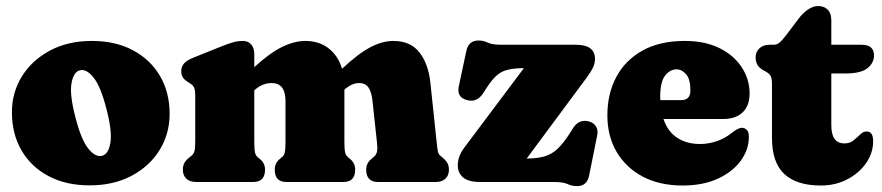

<svg xmlns="http://www.w3.org/2000/svg" viewBox="-20 -618 2996 652"><path d="M292 -479Q372 -479 431.2 -447.5Q490.5 -416 523.2 -360.2Q556 -304.5 556 -231.5Q556 -163.5 522 -108.5Q488 -53.5 426.8 -21Q365.5 11.5 284.5 11.5Q204.5 11.5 145.2 -19.8Q86 -51 53.2 -107Q20.5 -163 20.5 -237Q20.5 -304 54.5 -358.8Q88.5 -413.5 149.5 -446.2Q210.5 -479 292 -479ZM327 -89Q349 -95 355 -134.5Q361 -174 341.5 -248Q322 -324.5 297.5 -355Q273 -385.5 250.5 -379Q229.5 -373.5 222.8 -335Q216 -296.5 236 -220Q255.5 -143.5 280 -113.2Q304.5 -83 327 -89Z M843.5 -435.5V-390Q897 -439 938.8 -459Q980.5 -479 1016.5 -479Q1063.5 -479 1096 -453.8Q1128.5 -428.5 1141.5 -384.5Q1196.5 -436 1237.5 -457.5Q1278.5 -479 1315.5 -479Q1374 -479 1404.2 -440.2Q1434.5 -401.5 1441.5 -337.5L1462.5 -138Q1465 -113 1467 -103.8Q1469 -94.5 1475 -89.5L1481 -84.5Q1492 -75.5 1498.2 -66Q1504.5 -56.5 1504.5 -42Q1504.5 -22 1492.5 -11Q1480.5 0 1460 0H1263.5Q1223.5 0 1223.5 -42Q1223.5 -64 1241.5 -78.5L1248.5 -84.5Q1255.5 -89.5 1259.2 -99.5Q1263 -109.5 1260 -135.5L1245 -274.5Q1242 -305 1231.5 -320.5Q1221 -336 1199.5 -336Q1175 -336 1149.5 -313.5V-138Q1149.5 -110.5 1152 -100.2Q1154.5 -90 1161.5 -84.5L1168.5 -78.5Q1186 -64.5 1186 -42Q1186 0 1146.5 0H952.5Q913 0 913 -42Q913 -64.5 930.5 -78.5L937.5 -84.5Q944.5 -89.5 947 -100Q949.5 -110.5 949.5 -138V-275Q949.5 -336 902.5 -336Q888 -336 873.5 -330.5Q859 -325 845 -312.5L843.5 -311V-138Q843.5 -110.5 846 -100Q848.5 -89.5 855 -84.5L862 -78.5Q880 -64.5 880 -42Q880 0 840 0H645.5Q625 0 613 -11Q601 -22 601 -42Q601 -56.5 607 -66.2Q613 -76 624.5 -84.5L630.5 -89.5Q637 -94.5 640 -103.8Q643 -113 643 -138V-292.5Q643 -313.5 638.5 -321.8Q634 -330 625 -335L619 -339Q607.5 -346 601.5 -354.2Q595.5 -362.5 595.5 -376Q595.5 -391 604.5 -402Q613.5 -413 635 -421.5L732 -460.5Q757.5 -470.5 773 -474.8Q788.5 -479 804.5 -479Q823 -479 833.2 -466.8Q843.5 -454.5 843.5 -435.5Z M1969 -350 1768.5 -79.5Q1803.5 -80 1827.5 -86.5Q1851.5 -93 1870.8 -110.2Q1890 -127.5 1911.5 -160L1926 -183Q1946 -214 1979 -206Q1997 -201 2004.2 -188.2Q2011.5 -175.5 2008 -158.5L1980.5 -21.5Q1973 14 1940 14Q1922 14 1907.2 7Q1892.5 0 1860.5 0H1611Q1570 0 1552.2 -15.8Q1534.5 -31.5 1534.5 -56.5Q1534.5 -87 1556.5 -116.5L1759 -386.5H1755Q1712 -386.5 1686.8 -375Q1661.5 -363.5 1636 -325L1620 -300.5Q1599 -269 1566 -278Q1530 -287.5 1538 -325L1563.5 -444.5Q1571 -480.5 1605 -480.5Q1622 -480.5 1636.5 -473.2Q1651 -466 1683 -466H1936Q2000.5 -466 2000.5 -417.5Q2000.5 -402.5 1993 -387.2Q1985.5 -372 1969 -350Z M2525.5 -300.5Q2525.5 -259 2502 -236.5Q2478.5 -214 2436.5 -214H2233Q2247.5 -171 2279.8 -150Q2312 -129 2357 -129Q2385 -129 2413 -138.2Q2441 -147.5 2464 -166Q2488 -185 2500.5 -184Q2509.5 -183.5 2516.2 -176.8Q2523 -170 2523 -153Q2523 -110 2495.5 -72.2Q2468 -34.5 2417.5 -11.2Q2367 12 2298 12Q2220.5 12 2163.2 -18Q2106 -48 2074.2 -101.8Q2042.5 -155.5 2042.5 -226.5Q2042.5 -299 2072.5 -356Q2102.5 -413 2161.2 -446Q2220 -479 2305.5 -479Q2374.5 -479 2423.5 -454.5Q2472.5 -430 2499 -389.2Q2525.5 -348.5 2525.5 -300.5ZM2222 -289Q2222 -283.5 2222.5 -278H2293Q2324.5 -278 2324.5 -310.5Q2324.5 -349 2310 -365.8Q2295.5 -382.5 2277.5 -382.5Q2255 -382.5 2238.5 -361.2Q2222 -340 2222 -289Z M2578.5 -376 2570.5 -380.5Q2546 -394 2546 -423Q2546 -442 2559 -454Q2572 -466 2593 -466H2608.5Q2617.5 -466 2626.8 -473.2Q2636 -480.5 2650 -499L2691.5 -554Q2706 -573.5 2723.5 -585.5Q2741 -597.5 2758 -597.5Q2778.5 -597.5 2790.8 -585.2Q2803 -573 2803 -549V-466H2905.5Q2948 -466 2948 -430Q2948 -404 2925.5 -386.2Q2903 -368.5 2851 -368.5H2803V-192.5Q2803 -131 2847.5 -131Q2866 -131 2878.8 -141.5Q2891.5 -152 2902 -162.2Q2912.5 -172.5 2924.5 -171.5Q2945 -171 2945 -138Q2945 -98.5 2921.2 -64.2Q2897.5 -30 2857.2 -9Q2817 12 2767.5 12Q2685.5 12 2643.5 -27Q2601.5 -66 2601.5 -149.5V-333.5Q2601.5 -353 2596.2 -361.2Q2591 -369.5 2578.5 -376Z"/></svg>

Font: Fraunces 72pt SuperSoft Black
Style: Regular
Weight: 900
Version: Version 1.000;[0bf87f6ff]